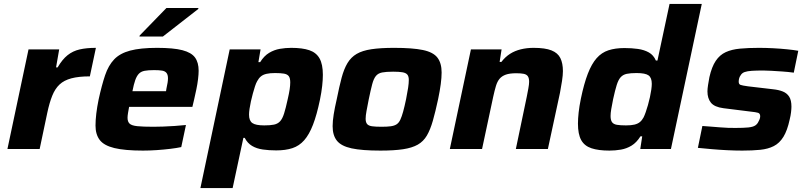

<svg xmlns="http://www.w3.org/2000/svg" viewBox="-20 -763 4131 983"><path d="M18 0 126 -510H283L267 -418H275Q299 -459 326 -480.5Q353 -502 388 -510Q423 -518 471 -518L440 -372Q383 -372 345.5 -362Q308 -352 285 -330.5Q262 -309 247.5 -273Q233 -237 222 -185L183 0Z M712 8Q619 8 565.5 -5Q512 -18 490.5 -46.5Q469 -75 469 -120Q469 -148 473 -181.5Q477 -215 485 -254Q501 -327 518 -377.5Q535 -428 564.5 -459Q594 -490 646.5 -504Q699 -518 784 -518Q868 -518 914 -506Q960 -494 978.5 -468.5Q997 -443 997 -401Q997 -383 994 -358Q991 -333 985.5 -306.5Q980 -280 974 -254L965 -216H641Q638 -200 635.5 -185Q633 -170 633 -160Q633 -140 643.5 -130Q654 -120 683 -117Q712 -114 766 -114Q787 -114 815 -115Q843 -116 873.5 -118Q904 -120 932 -123L908 -10Q885 -5 852 -1Q819 3 782.5 5.5Q746 8 712 8ZM658 -296H830L832 -309Q836 -327 838 -339.5Q840 -352 840 -362Q840 -380 832.5 -389.5Q825 -399 809.5 -401.5Q794 -404 769 -404Q739 -404 720.5 -400.5Q702 -397 691 -385.5Q680 -374 672.5 -353Q665 -332 658 -296ZM694 -576 695 -581 832 -722H996L995 -717L814 -576Z M1006 200 1156 -510H1314L1303 -445H1312Q1332 -477 1358 -492.5Q1384 -508 1413 -513Q1442 -518 1471 -518Q1528 -518 1563.5 -506Q1599 -494 1616 -464Q1633 -434 1633 -380Q1633 -355 1629.5 -323Q1626 -291 1618 -252Q1602 -175 1582.5 -124.5Q1563 -74 1537.5 -45Q1512 -16 1477 -4.5Q1442 7 1394 7Q1358 7 1326 2.5Q1294 -2 1270.5 -16Q1247 -30 1233 -57H1226L1171 200ZM1333 -121Q1364 -121 1383 -125Q1402 -129 1414 -142Q1426 -155 1434.5 -182Q1443 -209 1453 -255Q1460 -285 1463 -305.5Q1466 -326 1466 -341Q1466 -363 1458.5 -373Q1451 -383 1434 -386Q1417 -389 1388 -389Q1362 -389 1344.5 -385Q1327 -381 1316 -372Q1305 -363 1297 -348Q1291 -338 1285.5 -321Q1280 -304 1274.5 -284Q1269 -264 1264.5 -243.5Q1260 -223 1257.5 -205.5Q1255 -188 1255 -176Q1255 -145 1272 -133Q1289 -121 1333 -121Z M1928 8Q1833 8 1780 -3.5Q1727 -15 1705 -42.5Q1683 -70 1683 -117Q1683 -143 1688.5 -177.5Q1694 -212 1704 -255Q1717 -320 1729 -365Q1741 -410 1759 -440Q1777 -470 1806 -487Q1835 -504 1881.5 -511Q1928 -518 1998 -518Q2092 -518 2145 -507Q2198 -496 2219.5 -468Q2241 -440 2241 -392Q2241 -366 2236.5 -332Q2232 -298 2223 -255Q2209 -190 2196 -144.5Q2183 -99 2165.5 -69Q2148 -39 2119 -22.5Q2090 -6 2044 1Q1998 8 1928 8ZM1933 -114Q1962 -114 1980.5 -116.5Q1999 -119 2010.5 -126.5Q2022 -134 2029.5 -150Q2037 -166 2044 -191.5Q2051 -217 2059 -255Q2066 -290 2069.5 -313.5Q2073 -337 2073 -354Q2073 -372 2065.5 -381Q2058 -390 2040.5 -393Q2023 -396 1993 -396Q1957 -396 1936.5 -392Q1916 -388 1904.5 -374Q1893 -360 1885.5 -331.5Q1878 -303 1868 -255Q1861 -219 1856.5 -195Q1852 -171 1852 -155Q1852 -137 1859.5 -128Q1867 -119 1885 -116.5Q1903 -114 1933 -114Z M2283 0 2391 -510H2548L2538 -446H2547Q2567 -472 2591.5 -487.5Q2616 -503 2646.5 -510.5Q2677 -518 2712 -518Q2771 -518 2803.5 -505Q2836 -492 2849 -465.5Q2862 -439 2862 -399Q2862 -379 2857.5 -349Q2853 -319 2847 -288L2785 0H2621L2677 -268Q2681 -288 2685 -310Q2689 -332 2689 -344Q2689 -363 2682.5 -372.5Q2676 -382 2661.5 -385Q2647 -388 2623 -388Q2590 -388 2570 -381Q2550 -374 2538 -360Q2526 -346 2519 -322.5Q2512 -299 2505 -267L2448 0Z M3100 8Q3044 8 3008 -4Q2972 -16 2955.5 -46Q2939 -76 2939 -130Q2939 -155 2942.5 -187Q2946 -219 2954 -258Q2970 -335 2989.5 -385.5Q3009 -436 3034.5 -465Q3060 -494 3095 -505.5Q3130 -517 3177 -517Q3214 -517 3246 -512.5Q3278 -508 3302 -494.5Q3326 -481 3338 -453H3346L3408 -743H3573L3415 0H3258L3268 -65H3259Q3239 -33 3213.5 -17.5Q3188 -2 3159 3Q3130 8 3100 8ZM3185 -121Q3211 -121 3228 -125Q3245 -129 3256 -138Q3267 -147 3275 -162Q3280 -172 3286 -189Q3292 -206 3297.5 -225.5Q3303 -245 3307.5 -265.5Q3312 -286 3314.5 -304Q3317 -322 3317 -334Q3317 -365 3300.5 -377Q3284 -389 3239 -389Q3208 -389 3189 -385Q3170 -381 3158 -368Q3146 -355 3137.5 -328Q3129 -301 3119 -255Q3113 -225 3109.5 -204.5Q3106 -184 3106 -169Q3106 -148 3113.5 -137.5Q3121 -127 3138.5 -124Q3156 -121 3185 -121Z M3780 8Q3744 8 3703 6Q3662 4 3622.5 0.5Q3583 -3 3553 -6L3576 -118Q3600 -116 3622.5 -114.5Q3645 -113 3666.5 -111Q3688 -109 3707.5 -108.5Q3727 -108 3745 -108Q3788 -108 3811.5 -110.5Q3835 -113 3846.5 -120.5Q3858 -128 3864 -142Q3868 -149 3870 -155.5Q3872 -162 3872 -168Q3872 -182 3861 -185.5Q3850 -189 3820 -192L3684 -209Q3638 -215 3620 -237Q3602 -259 3602 -295Q3602 -308 3605 -327.5Q3608 -347 3612 -368Q3624 -421 3644.5 -451.5Q3665 -482 3695.5 -496Q3726 -510 3768.5 -514Q3811 -518 3866 -518Q3901 -518 3939 -516Q3977 -514 4011 -510.5Q4045 -507 4067 -503L4044 -391Q4015 -395 3985 -397Q3955 -399 3930 -400.5Q3905 -402 3888 -402Q3853 -402 3829.5 -400.5Q3806 -399 3792 -394Q3778 -389 3771 -376Q3767 -371 3764.5 -362.5Q3762 -354 3762 -345Q3762 -332 3771 -328.5Q3780 -325 3810 -321L3938 -306Q3967 -303 3988 -294.5Q4009 -286 4020.5 -268Q4032 -250 4032 -217Q4032 -206 4030 -188.5Q4028 -171 4023 -151Q4011 -95 3991 -62.5Q3971 -30 3941.5 -15Q3912 0 3872 4Q3832 8 3780 8Z"/></svg>

Font: Saira SemiExpanded
Style: Bold Italic
Weight: 700
Width: 6
Italic angle: -12°
Designer: Hector Gatti with collaboration of the Omnibus-Type team
Foundry: Omnibus-Type
Version: Version 1.101